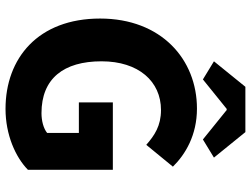

<svg xmlns="http://www.w3.org/2000/svg" viewBox="-124 -750 887 678"><g transform="rotate(90 319.0 -411.5)"><path d="M365 12C456 12 535 -23 580 -67V-367H342V-247H450V-135C434 -122 407 -115 380 -115C258 -115 197 -193 197 -327C197 -458 268 -537 369 -537C425 -537 459 -514 492 -485L569 -579C526 -623 458 -664 364 -664C190 -664 46 -538 46 -322C46 -103 186 12 365 12ZM197 -724 261 -685 365 -769H369L473 -685L537 -724L447 -835H287Z"/></g></svg>

Font: Giro Sans Regular
Style: Bold
Weight: 700
Designer: Paul D. Hunt
Foundry: Adobe Systems Incorporated
Version: Version 1.000;PS 1.0;hotconv 1.0.88;makeotf.lib2.5.647800